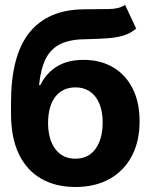

<svg xmlns="http://www.w3.org/2000/svg" viewBox="-20 -757 618 788"><path d="M493.4 -737.1 538.9 -639.5Q516.2 -620.7 488.5 -611.8Q460.8 -602.8 422.4 -600Q383.9 -597.2 328.5 -595.9Q266.2 -595.4 227.1 -575.9Q187.9 -556.3 167.4 -515.3Q147 -474.3 140.4 -408H145.5Q169.9 -457.3 214 -484.3Q258.1 -511.3 322.9 -511.3Q391.7 -511.3 443.4 -481.2Q495.1 -451.1 524 -394.5Q552.9 -338 552.9 -259.2Q552.9 -177.1 520.9 -116.4Q488.9 -55.8 429.8 -22.7Q370.7 10.4 289.3 10.5Q207.9 10.4 148.5 -24Q89.1 -58.3 57.1 -125.3Q25.2 -192.4 25.2 -290.2V-334.4Q25 -529.2 100.7 -623.3Q176.4 -717.4 323.6 -718.8Q384.1 -719.7 426.6 -719.9Q469 -720.1 493.4 -737.1ZM290.4 -105.7Q324.6 -105.7 349.4 -123.3Q374.1 -141 387.7 -174.5Q401.4 -208 401.4 -253.9Q401.4 -300.1 387.6 -332.3Q373.9 -364.5 349.1 -381.4Q324.2 -398.4 290 -398.4Q263.7 -398.4 242.9 -388.8Q222.2 -379.1 207.5 -360.6Q192.9 -342.1 185.2 -315.1Q177.5 -288.2 177.3 -253.9Q177.1 -184.8 207.3 -145Q237.5 -105.2 290.4 -105.7Z"/></svg>

Font: Inter Display V
Style: Regular
Weight: 400
Designer: Rasmus Andersson
Foundry: rsms
Version: Version 3.015;git-src